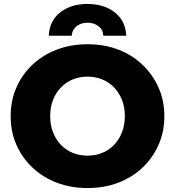

<svg xmlns="http://www.w3.org/2000/svg" viewBox="-20 -938 886 972"><path d="M423 14Q339 14 268 -13Q197 -40 144.5 -89.5Q92 -139 63 -205Q34 -271 34 -350Q34 -429 63 -495Q92 -561 144.5 -610.5Q197 -660 268 -687Q339 -714 423 -714Q508 -714 578.5 -687Q649 -660 701 -610.5Q753 -561 782.5 -495Q812 -429 812 -350Q812 -271 782.5 -204.5Q753 -138 701 -89Q649 -40 578.5 -13Q508 14 423 14ZM423 -150Q463 -150 497.5 -164Q532 -178 557.5 -204.5Q583 -231 597.5 -268Q612 -305 612 -350Q612 -396 597.5 -432.5Q583 -469 557.5 -495.5Q532 -522 497.5 -536Q463 -550 423 -550Q383 -550 348.5 -536Q314 -522 288.5 -495.5Q263 -469 248.5 -432.5Q234 -396 234 -350Q234 -305 248.5 -268Q263 -231 288.5 -204.5Q314 -178 348.5 -164Q383 -150 423 -150ZM227 -757Q230 -832 284.5 -875Q339 -918 423 -918Q507 -918 561.5 -875Q616 -832 619 -757H503Q502 -787 479 -805Q456 -823 423 -823Q390 -823 367.5 -805Q345 -787 343 -757Z"/></svg>

Font: MOST Montserrat ExtraBold
Style: Regular
Weight: 800
Designer: Julieta Ulanovsky
Foundry: Julieta Ulanovsky
Version: Version 8.000;March 11, 2024;FontCreator 15.0.0.2926 64-bit